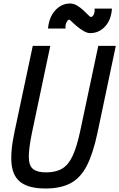

<svg xmlns="http://www.w3.org/2000/svg" viewBox="-20 -1062 681 1096"><path d="M240 14Q150 14 102.5 -18.5Q55 -51 46.5 -122Q38 -193 63 -310L167 -800H267L162 -302Q144 -214 144.5 -165Q145 -116 169 -97Q193 -78 243 -78Q298 -78 334 -99Q370 -120 394 -171Q418 -222 437 -310L541 -800H641L536 -302Q511 -185 475.5 -116Q440 -47 383.5 -16.5Q327 14 240 14ZM495 -873Q478 -873 458 -884.5Q438 -896 419.5 -911.5Q401 -927 389.5 -938.5Q378 -950 377 -950Q367 -950 359.5 -934Q352 -918 354 -899H254Q260 -964 295.5 -1003Q331 -1042 380 -1042Q400 -1042 419.5 -1030.5Q439 -1019 455.5 -1003.5Q472 -988 483.5 -976.5Q495 -965 498 -965Q509 -965 515.5 -980Q522 -995 520 -1013H619Q615 -949 580 -911Q545 -873 495 -873Z"/></svg>

Font: Victor Mono Thin
Style: Italic
Weight: 100
Italic angle: -12°
Monospace: yes
Designer: Rune Bjørnerås
Version: Version 1.561;gftools[0.9.30]